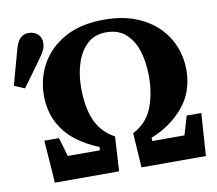

<svg xmlns="http://www.w3.org/2000/svg" viewBox="-77 -765 966 854"><g transform="rotate(-10 406.5 -338.0)"><path d="M104 0 90 -192H156L181 -107H326L327 -122Q270 -144 223.5 -180Q177 -216 150 -268.5Q123 -321 123 -391Q123 -466 159 -531Q195 -596 266.5 -636Q338 -676 444 -676Q525 -676 585.5 -652.5Q646 -629 686.5 -589Q727 -549 747 -498.5Q767 -448 767 -394Q767 -294 709 -225.5Q651 -157 562 -122L563 -107H708L733 -192H799L786 0H495L485 -156Q547 -188 572.5 -250Q598 -312 598 -394Q598 -455 582.5 -506Q567 -557 533 -588Q499 -619 444 -619Q392 -619 358.5 -588Q325 -557 308.5 -506Q292 -455 292 -394Q292 -306 318 -247Q344 -188 403 -156L394 0ZM-1 -456 41 -609Q51 -647 66 -661.5Q81 -676 103 -676Q128 -676 144.5 -661.5Q161 -647 161 -622Q161 -603 152 -586Q143 -569 126 -546L46 -436Z"/></g></svg>

Font: Source Serif 4
Style: Bold
Weight: 700
Designer: Frank Grießhammer
Foundry: Adobe
Version: Version 4.005;hotconv 1.1.0;makeotfexe 2.6.0